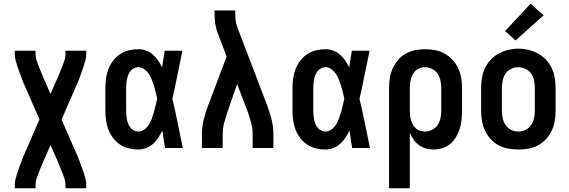

<svg xmlns="http://www.w3.org/2000/svg" viewBox="-20 -791 3040 1026"><path d="M59 215V197Q59 181 63 165.5Q67 150 72 134.5Q77 119 82.5 104Q88 89 93.5 74Q99 59 105 44Q111 29 118 15L191 -153L118 -320Q111 -334 105 -349Q99 -364 93.5 -379Q88 -394 82.5 -409Q77 -424 72 -439.5Q67 -455 63 -470.5Q59 -486 59 -502V-520H170V-502Q170 -484 176 -466.5Q182 -449 188.5 -432.5Q195 -416 202 -399.5Q209 -383 216 -366Q217 -364 218 -362Q219 -360 220 -358L250 -289L280 -358Q281 -360 282 -362Q283 -364 284 -366Q291 -383 298 -399.5Q305 -416 311.5 -432.5Q318 -449 324 -466.5Q330 -484 330 -502V-520H441V-502Q441 -486 437 -470.5Q433 -455 428 -439.5Q423 -424 417.5 -409Q412 -394 406.5 -379Q401 -364 395 -349Q389 -334 382 -320L309 -152L382 15Q389 29 395 44Q401 59 406.5 74Q412 89 417.5 104Q423 119 428 134.5Q433 150 437 165.5Q441 181 441 197V215H330V197Q330 179 324 161.5Q318 144 311.5 127.5Q305 111 298 94.5Q291 78 284 61Q283 59 282 57Q281 55 280 53L250 -16L220 53Q219 55 218 57Q217 59 216 61Q209 78 202 94.5Q195 111 188.5 127.5Q182 144 176 161.5Q170 179 170 197V215Z M719 8Q694 8 668.5 2Q643 -4 621.5 -18.5Q600 -33 584 -54Q568 -75 559 -99Q550 -123 546.5 -148.5Q543 -174 543 -200V-320Q543 -346 546.5 -371.5Q550 -397 559 -421Q568 -445 584 -466Q600 -487 621.5 -501.5Q643 -516 668.5 -522Q694 -528 719 -528Q741 -528 761 -520.5Q781 -513 797 -499Q813 -485 825 -467.5Q837 -450 846 -431Q850 -454 853.5 -476Q857 -498 860 -520H955Q941 -456 928.5 -391.5Q916 -327 901 -263Q917 -198 930 -132Q943 -66 957 0H862Q858 -23 854.5 -46.5Q851 -70 848 -93Q838 -74 826 -55.5Q814 -37 798 -22.5Q782 -8 761.5 0Q741 8 719 8ZM719 -88Q737 -88 752 -99.5Q767 -111 776.5 -126.5Q786 -142 792 -159Q798 -176 803 -193.5Q808 -211 812 -228.5Q816 -246 820 -264Q816 -281 812 -298Q808 -315 803 -331.5Q798 -348 791.5 -364.5Q785 -381 775.5 -395.5Q766 -410 751.5 -421Q737 -432 719 -432Q707 -432 696 -426.5Q685 -421 677.5 -411.5Q670 -402 665.5 -391Q661 -380 658.5 -368Q656 -356 655 -344Q654 -332 654 -320V-200Q654 -188 655 -176Q656 -164 658.5 -152Q661 -140 665.5 -129Q670 -118 677.5 -108.5Q685 -99 696 -93.5Q707 -88 719 -88Z M1059 0V-74Q1059 -113 1068.5 -151.5Q1078 -190 1092 -227L1191 -489L1143 -615Q1133 -642 1129.5 -670.5Q1126 -699 1126 -728V-735H1237V-728Q1237 -708 1238.5 -688Q1240 -668 1247 -649L1408 -227Q1422 -190 1431.5 -151.5Q1441 -113 1441 -74V0H1330V-74Q1330 -104 1322.5 -134Q1315 -164 1304 -193L1247 -342L1196 -194Q1186 -165 1178 -135Q1170 -105 1170 -74V0Z M1719 8Q1694 8 1668.5 2Q1643 -4 1621.5 -18.5Q1600 -33 1584 -54Q1568 -75 1559 -99Q1550 -123 1546.5 -148.5Q1543 -174 1543 -200V-320Q1543 -346 1546.5 -371.5Q1550 -397 1559 -421Q1568 -445 1584 -466Q1600 -487 1621.5 -501.5Q1643 -516 1668.5 -522Q1694 -528 1719 -528Q1741 -528 1761 -520.5Q1781 -513 1797 -499Q1813 -485 1825 -467.5Q1837 -450 1846 -431Q1850 -454 1853.5 -476Q1857 -498 1860 -520H1955Q1941 -456 1928.5 -391.5Q1916 -327 1901 -263Q1917 -198 1930 -132Q1943 -66 1957 0H1862Q1858 -23 1854.5 -46.5Q1851 -70 1848 -93Q1838 -74 1826 -55.5Q1814 -37 1798 -22.5Q1782 -8 1761.5 0Q1741 8 1719 8ZM1719 -88Q1737 -88 1752 -99.5Q1767 -111 1776.5 -126.5Q1786 -142 1792 -159Q1798 -176 1803 -193.5Q1808 -211 1812 -228.5Q1816 -246 1820 -264Q1816 -281 1812 -298Q1808 -315 1803 -331.5Q1798 -348 1791.5 -364.5Q1785 -381 1775.5 -395.5Q1766 -410 1751.5 -421Q1737 -432 1719 -432Q1707 -432 1696 -426.5Q1685 -421 1677.5 -411.5Q1670 -402 1665.5 -391Q1661 -380 1658.5 -368Q1656 -356 1655 -344Q1654 -332 1654 -320V-200Q1654 -188 1655 -176Q1656 -164 1658.5 -152Q1661 -140 1665.5 -129Q1670 -118 1677.5 -108.5Q1685 -99 1696 -93.5Q1707 -88 1719 -88Z M2059 215V-320Q2059 -347 2063 -373.5Q2067 -400 2078 -424.5Q2089 -449 2106.5 -470Q2124 -491 2147.5 -504Q2171 -517 2197.5 -522.5Q2224 -528 2251 -528Q2278 -528 2305 -523Q2332 -518 2356 -504.5Q2380 -491 2398.5 -471Q2417 -451 2428.5 -426Q2440 -401 2444.5 -374Q2449 -347 2449 -320V-200Q2449 -176 2446.5 -151.5Q2444 -127 2437 -104Q2430 -81 2417.5 -59.5Q2405 -38 2386.5 -22.5Q2368 -7 2344.5 0.5Q2321 8 2297 8Q2276 8 2256 2.5Q2236 -3 2219 -15.5Q2202 -28 2190 -45Q2178 -62 2170 -82V215ZM2251 -88Q2271 -88 2289.5 -97.5Q2308 -107 2319 -123.5Q2330 -140 2334 -160Q2338 -180 2338 -200V-320Q2338 -340 2334 -360Q2330 -380 2319 -396.5Q2308 -413 2289.5 -422.5Q2271 -432 2251 -432Q2238 -432 2225.5 -428Q2213 -424 2203 -415.5Q2193 -407 2187 -395.5Q2181 -384 2177 -371.5Q2173 -359 2171.5 -346Q2170 -333 2170 -320V-200Q2170 -187 2171.5 -174Q2173 -161 2176.5 -148.5Q2180 -136 2186.5 -124.5Q2193 -113 2203 -104.5Q2213 -96 2225.5 -92Q2238 -88 2251 -88Z M2750 8Q2723 8 2695.5 3Q2668 -2 2644 -15Q2620 -28 2601.5 -48.5Q2583 -69 2571.5 -93.5Q2560 -118 2555.5 -145.5Q2551 -173 2551 -200V-320Q2551 -347 2555.5 -374.5Q2560 -402 2571.5 -426.5Q2583 -451 2602 -471.5Q2621 -492 2645 -505Q2669 -518 2696 -524.5Q2723 -531 2750 -531Q2777 -531 2804 -524.5Q2831 -518 2855 -505Q2879 -492 2898 -471.5Q2917 -451 2928.5 -426.5Q2940 -402 2944.5 -374.5Q2949 -347 2949 -320V-200Q2949 -173 2944.5 -145.5Q2940 -118 2928.5 -93.5Q2917 -69 2898.5 -48.5Q2880 -28 2856 -15Q2832 -2 2804.5 3Q2777 8 2750 8ZM2750 -88Q2770 -88 2788.5 -97Q2807 -106 2818.5 -123Q2830 -140 2834 -160Q2838 -180 2838 -200V-320Q2838 -340 2834 -360.5Q2830 -381 2818.5 -397.5Q2807 -414 2788 -423Q2769 -432 2749 -432Q2729 -432 2710.5 -422.5Q2692 -413 2681 -396.5Q2670 -380 2666 -360Q2662 -340 2662 -320V-200Q2662 -180 2666 -160Q2670 -140 2681.5 -123Q2693 -106 2711.5 -97Q2730 -88 2750 -88ZM2735 -575 2679 -625 2815 -771 2885 -709Z"/></svg>

Font: Zed Mono
Style: Bold
Weight: 700
Monospace: yes
Designer: Belleve Invis
Foundry: Belleve Invis
Version: Version 1.0.0; ttfautohint (v1.8.4)